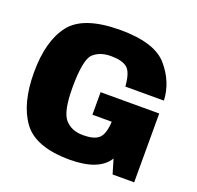

<svg xmlns="http://www.w3.org/2000/svg" viewBox="-121 -812 971 945"><g transform="rotate(20 364.5 -339.0)"><path d="M338 4Q490.5 3.5 538.5 -75.5L561 0H674V-360.5H367V-242.5H468L467.5 -231Q462.5 -173 438 -152.5Q413.5 -132 357.5 -132Q296.5 -132 262.8 -170.8Q229 -209.5 229 -333.5Q229 -481 262.8 -513Q296.5 -545 355.5 -545Q413 -545 439.8 -523.5Q466.5 -502 472 -428H674Q669.5 -524.5 602.2 -603Q535 -681.5 355 -681.5Q162.5 -681.5 94 -593.5Q25.5 -505.5 25.5 -340Q25.5 -177 91.8 -86.5Q158 4 338 4Z"/></g></svg>

Font: Anybody Thin ExtraBold
Style: Regular
Weight: 800
Version: Version 1.113;gftools[0.9.25]